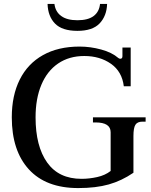

<svg xmlns="http://www.w3.org/2000/svg" viewBox="-20 -947 769 977"><path d="M222 -927H257Q262 -887 291.5 -865.5Q321 -844 374 -844Q428 -844 456.5 -865.5Q485 -887 489 -927H525Q523 -866 487 -828Q451 -790 374 -790Q296 -790 260 -827Q224 -864 222 -927ZM40 -350Q40 -461 80.5 -542Q121 -623 198.5 -666.5Q276 -710 385 -710Q440 -710 495 -695Q550 -680 582 -652Q587 -648 592 -648Q603 -648 603 -661V-705H645V-508H610Q601 -583 544.5 -622.5Q488 -662 409 -662Q332 -662 276 -624Q220 -586 190.5 -515.5Q161 -445 161 -350Q161 -203 220 -120Q279 -37 395 -37Q434 -37 474.5 -46Q515 -55 543 -77V-274Q543 -324 466 -324H453V-350H721V-328H705Q679 -328 669 -312Q659 -296 659 -255V-68Q599 -27 533.5 -8.5Q468 10 378 10Q214 10 127 -85Q40 -180 40 -350Z"/></svg>

Font: Taviraj Medium
Style: Regular
Weight: 500
Designer: Katatrad Team
Foundry: CadsonDemak
Version: Version 1.030